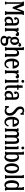

<svg xmlns="http://www.w3.org/2000/svg" viewBox="2976 -3706 888 6879"><g transform="rotate(90 3419.5 -266.0)"><path d="M377.9 -680.2H515.1V-627.9H493.2V-51.8H515.1V0H380.9V-51.8H402.8V-594.2L283.2 -276.9H232.9L115.2 -590.8V-51.8H137.2V0H38.1V-51.8H60.1V-627.9H37.1V-680.2H179.2L278.8 -418Z M893.6 -341.8V-49.8H913.6V0H807.6V-48.8Q793.5 -16.1 767.3 -1.5Q741.2 13.2 698.7 13.2Q645 13.2 610.4 -21.2Q575.7 -55.7 575.7 -123Q575.7 -292 784.7 -292H807.6V-340.8Q807.6 -365.7 804.4 -384Q801.3 -402.3 793.2 -418.7Q785.2 -435.1 768.6 -443.6Q752 -452.1 727.5 -452.1Q679.7 -452.1 655.8 -417Q671.4 -413.6 680.4 -402.1Q689.5 -390.6 689.5 -375Q689.5 -355 677 -342Q664.6 -329.1 644.5 -329.1Q623 -329.1 609.9 -344Q596.7 -358.9 596.7 -388.2Q596.7 -405.8 604.2 -425Q611.8 -444.3 627.7 -463.4Q643.6 -482.4 673.6 -494.6Q703.6 -506.8 742.7 -506.8Q773.9 -506.8 798.6 -499.8Q823.2 -492.7 838.6 -482.7Q854 -472.7 865.2 -456.3Q876.5 -439.9 881.8 -426.8Q887.2 -413.6 890.1 -394.5Q893.1 -375.5 893.3 -366Q893.6 -356.4 893.6 -341.8ZM729.5 -42Q758.8 -42 781.5 -60.5Q804.2 -79.1 807.6 -109.9V-244.1H784.7Q723.1 -244.1 692.4 -211.9Q661.6 -179.7 661.6 -127.9Q661.6 -84 680.7 -63Q699.7 -42 729.5 -42Z M1201.2 -504.9Q1241.7 -504.9 1258.5 -486.1Q1275.4 -467.3 1275.4 -441.9Q1275.4 -414.6 1261 -399.2Q1246.6 -383.8 1222.2 -383.8Q1199.2 -383.8 1185.8 -397Q1172.4 -410.2 1172.4 -428.2V-435.1Q1132.8 -431.2 1109.1 -396Q1085.4 -360.8 1085.4 -287.1V-49.8H1105.5V0H978.5V-49.8H998.5V-437H978.5V-486.8H1085.4V-416Q1113.3 -504.9 1201.2 -504.9Z M1559.1 -522Q1540.5 -507.3 1532.2 -476.1Q1591.3 -432.1 1591.3 -347.2Q1591.3 -276.4 1548.3 -232.7Q1505.4 -189 1443.4 -189Q1399.4 -189 1365.2 -210.9Q1353.5 -194.8 1353.5 -171.9Q1353.5 -117.2 1423.3 -117.2H1478.5Q1543 -117.2 1582.5 -84.5Q1622.1 -51.8 1622.1 7.8Q1622.1 76.2 1570.6 117.2Q1519 158.2 1434.1 158.2Q1358.4 158.2 1310.8 124.5Q1263.2 90.8 1263.2 32.2Q1263.2 -31.7 1313.5 -66.9Q1281.2 -99.1 1281.2 -149.9Q1281.2 -209.5 1333.5 -240.2Q1297.4 -280.8 1297.4 -347.2Q1297.4 -418.5 1339.1 -461.7Q1380.9 -504.9 1443.4 -504.9Q1470.2 -504.9 1498.5 -495.1Q1528.8 -580.1 1592.3 -580.1Q1623.5 -580.1 1636 -564.2Q1648.4 -548.3 1648.4 -530.8Q1648.4 -508.8 1636.2 -495.4Q1624 -481.9 1604.5 -481.9Q1586.4 -481.9 1573.5 -493.4Q1560.5 -504.9 1559.1 -522ZM1443.4 -241.2Q1469.7 -241.2 1488 -269.8Q1506.3 -298.3 1506.3 -347.2Q1506.3 -396 1488 -424.6Q1469.7 -453.1 1443.4 -453.1Q1418.5 -453.1 1400.4 -424.6Q1382.3 -396 1382.3 -347.2Q1382.3 -298.3 1400.4 -269.8Q1418.5 -241.2 1443.4 -241.2ZM1473.1 -34.2H1406.2Q1380.4 -34.2 1354.5 -43Q1344.2 -15.6 1344.2 16.1Q1344.2 106 1438.5 106Q1486.3 106 1511.7 85.4Q1537.1 64.9 1537.1 24.9Q1537.1 -34.2 1473.1 -34.2Z M2004.4 -341.8V-49.8H2024.4V0H1897.5V-49.8H1917.5V-321.8Q1917.5 -339.8 1917.2 -349.1Q1917 -358.4 1915.3 -374.5Q1913.6 -390.6 1909.4 -399.4Q1905.3 -408.2 1898.7 -417.7Q1892.1 -427.2 1880.6 -431.6Q1869.1 -436 1853.5 -436Q1774.4 -436 1774.4 -306.2V-49.8H1794.4V0H1667.5V-49.8H1687.5V-629.9H1667.5V-680.2H1774.4V-438Q1789.1 -472.7 1815.2 -489.7Q1841.3 -506.8 1883.3 -506.8Q1912.1 -506.8 1933.8 -497.8Q1955.6 -488.8 1968.8 -474.1Q1981.9 -459.5 1990.2 -437.7Q1998.5 -416 2001.5 -393.1Q2004.4 -370.1 2004.4 -341.8Z M2278.3 -37.1Q2354.5 -37.1 2386.2 -134.8L2430.2 -119.1Q2388.2 18.1 2268.1 18.1Q2178.7 18.1 2128.9 -51.5Q2079.1 -121.1 2079.1 -244.1Q2079.1 -363.8 2128.4 -434.8Q2177.7 -505.9 2260.3 -505.9Q2335.9 -505.9 2384.3 -444.3Q2432.6 -382.8 2439 -274.9H2175.3Q2174.3 -265.1 2174.3 -243.2Q2174.3 -144 2200.7 -90.6Q2227.1 -37.1 2278.3 -37.1ZM2260.3 -451.2Q2230.5 -451.2 2209.5 -417.5Q2188.5 -383.8 2179.2 -323.2H2336.4Q2330.1 -383.3 2309.1 -417.2Q2288.1 -451.2 2260.3 -451.2Z M2713.9 -504.9Q2754.4 -504.9 2771.2 -486.1Q2788.1 -467.3 2788.1 -441.9Q2788.1 -414.6 2773.7 -399.2Q2759.3 -383.8 2734.9 -383.8Q2711.9 -383.8 2698.5 -397Q2685.1 -410.2 2685.1 -428.2V-435.1Q2645.5 -431.2 2621.8 -396Q2598.1 -360.8 2598.1 -287.1V-49.8H2618.2V0H2491.2V-49.8H2511.2V-437H2491.2V-486.8H2598.1V-416Q2626 -504.9 2713.9 -504.9Z M2893.1 -689.9Q2914.1 -689.9 2929.4 -675.5Q2944.8 -661.1 2944.8 -639.2Q2944.8 -617.2 2929.2 -602.5Q2913.6 -587.9 2893.1 -587.9Q2872.6 -587.9 2857.2 -602.5Q2841.8 -617.2 2841.8 -639.2Q2841.8 -661.1 2857.2 -675.5Q2872.6 -689.9 2893.1 -689.9ZM2957 0H2830.1V-49.8H2850.1V-437H2830.1V-486.8H2937V-49.8H2957Z M3194.8 -486.8V-437H3124.5V-159.2Q3124.5 -146.5 3124.8 -139.2Q3125 -131.8 3126.2 -119.1Q3127.4 -106.4 3130.1 -99.1Q3132.8 -91.8 3137.9 -82.3Q3143.1 -72.8 3150.4 -67.6Q3157.7 -62.5 3168.9 -58.8Q3180.2 -55.2 3194.8 -55.2V0Q3113.3 0 3075.9 -38.6Q3038.6 -77.1 3038.6 -165V-437H3018.6V-486.8H3038.6V-633.8H3124.5V-486.8Z M3552.2 -341.8V-49.8H3572.3V0H3466.3V-48.8Q3452.1 -16.1 3426 -1.5Q3399.9 13.2 3357.4 13.2Q3303.7 13.2 3269 -21.2Q3234.4 -55.7 3234.4 -123Q3234.4 -292 3443.4 -292H3466.3V-340.8Q3466.3 -365.7 3463.1 -384Q3460 -402.3 3451.9 -418.7Q3443.8 -435.1 3427.2 -443.6Q3410.6 -452.1 3386.2 -452.1Q3338.4 -452.1 3314.5 -417Q3330.1 -413.6 3339.1 -402.1Q3348.1 -390.6 3348.1 -375Q3348.1 -355 3335.7 -342Q3323.2 -329.1 3303.2 -329.1Q3281.7 -329.1 3268.6 -344Q3255.4 -358.9 3255.4 -388.2Q3255.4 -405.8 3262.9 -425Q3270.5 -444.3 3286.4 -463.4Q3302.2 -482.4 3332.3 -494.6Q3362.3 -506.8 3401.4 -506.8Q3432.6 -506.8 3457.3 -499.8Q3481.9 -492.7 3497.3 -482.7Q3512.7 -472.7 3523.9 -456.3Q3535.2 -439.9 3540.5 -426.8Q3545.9 -413.6 3548.8 -394.5Q3551.8 -375.5 3552 -366Q3552.2 -356.4 3552.2 -341.8ZM3388.2 -42Q3417.5 -42 3440.2 -60.5Q3462.9 -79.1 3466.3 -109.9V-244.1H3443.4Q3381.8 -244.1 3351.1 -211.9Q3320.3 -179.7 3320.3 -127.9Q3320.3 -84 3339.4 -63Q3358.4 -42 3388.2 -42Z M3981.9 -413.1Q4007.8 -393.6 4023.2 -380.6Q4038.6 -367.7 4060.3 -344Q4082 -320.3 4094.2 -298.1Q4106.4 -275.9 4115.5 -242.9Q4124.5 -210 4124.5 -172.9Q4124.5 -84.5 4077.6 -37.4Q4030.8 9.8 3949.7 9.8Q3870.1 9.8 3833.5 -37.1V0H3778.8V-140.1H3833.5Q3833.5 -100.1 3858.6 -74Q3883.8 -47.9 3934.6 -47.9Q4033.7 -47.9 4033.7 -161.1Q4033.7 -180.7 4029.8 -199Q4025.9 -217.3 4021 -231Q4016.1 -244.6 4005.1 -260Q3994.1 -275.4 3987.3 -284.4Q3980.5 -293.5 3964.4 -307.9Q3948.2 -322.3 3941.2 -328.1Q3934.1 -334 3915.5 -349.1Q3886.2 -372.6 3869.9 -387.7Q3853.5 -402.8 3833.5 -428Q3813.5 -453.1 3804.2 -482.2Q3794.9 -511.2 3794.9 -546.9Q3794.9 -617.7 3835.7 -653.8Q3876.5 -689.9 3943.8 -689.9Q4010.7 -689.9 4035.6 -649.9V-680.2H4090.8V-556.2H4035.6Q4035.6 -586.9 4012.5 -609.4Q3989.3 -631.8 3951.7 -631.8Q3919.9 -631.8 3900.9 -612.8Q3881.8 -593.8 3881.8 -556.2Q3881.8 -537.6 3887.7 -520.3Q3893.6 -502.9 3901.4 -490.2Q3909.2 -477.5 3924.1 -462.4Q3939 -447.3 3950.4 -437.7Q3961.9 -428.2 3981.9 -413.1Z M4362.8 -37.1Q4439 -37.1 4470.7 -134.8L4514.6 -119.1Q4472.7 18.1 4352.5 18.1Q4263.2 18.1 4213.4 -51.5Q4163.6 -121.1 4163.6 -244.1Q4163.6 -363.8 4212.9 -434.8Q4262.2 -505.9 4344.7 -505.9Q4420.4 -505.9 4468.8 -444.3Q4517.1 -382.8 4523.4 -274.9H4259.8Q4258.8 -265.1 4258.8 -243.2Q4258.8 -144 4285.2 -90.6Q4311.5 -37.1 4362.8 -37.1ZM4344.7 -451.2Q4314.9 -451.2 4293.9 -417.5Q4272.9 -383.8 4263.7 -323.2H4420.9Q4414.6 -383.3 4393.6 -417.2Q4372.6 -451.2 4344.7 -451.2Z M5133.3 -341.8V-49.8H5153.3V0H5027.3V-49.8H5047.4V-321.8Q5047.4 -337.4 5046.9 -348.4Q5046.4 -359.4 5044.4 -374Q5042.5 -388.7 5038.3 -398.4Q5034.2 -408.2 5027.6 -417.5Q5021 -426.8 5010 -431.4Q4999 -436 4984.4 -436Q4907.7 -436 4907.7 -306.2V-49.8H4927.7V0H4801.3V-49.8H4821.3V-321.8Q4821.3 -337.4 4821 -344.7Q4820.8 -352.1 4819.8 -366.7Q4818.8 -381.3 4816.7 -388.9Q4814.5 -396.5 4810.3 -407Q4806.2 -417.5 4799.8 -422.9Q4793.5 -428.2 4783.9 -432.1Q4774.4 -436 4761.7 -436Q4682.6 -436 4682.6 -306.2V-49.8H4702.6V0H4575.7V-49.8H4595.7V-437H4575.7V-486.8H4682.6V-439Q4711.4 -506.8 4791.5 -506.8Q4876.5 -506.8 4899.4 -423.8Q4930.2 -506.8 5014.6 -506.8Q5049.3 -506.8 5073.5 -493.9Q5097.7 -481 5110.4 -456.8Q5123 -432.6 5128.2 -405Q5133.3 -377.4 5133.3 -341.8Z M5281.2 -689.9Q5302.2 -689.9 5317.6 -675.5Q5333 -661.1 5333 -639.2Q5333 -617.2 5317.4 -602.5Q5301.8 -587.9 5281.2 -587.9Q5260.7 -587.9 5245.4 -602.5Q5230 -617.2 5230 -639.2Q5230 -661.1 5245.4 -675.5Q5260.7 -689.9 5281.2 -689.9ZM5345.2 0H5218.3V-49.8H5238.3V-437H5218.3V-486.8H5325.2V-49.8H5345.2Z M5612.8 19Q5537.1 19 5520 -45.9V0H5413.1V-49.8H5433.1V-629.9H5413.1V-680.2H5520V-445.8Q5540 -505.9 5614.7 -505.9Q5690.9 -505.9 5735.8 -433.8Q5780.8 -361.8 5780.8 -244.1Q5780.8 -126 5735.4 -53.5Q5689.9 19 5612.8 19ZM5591.8 -36.1Q5636.2 -36.1 5659.7 -91.3Q5683.1 -146.5 5683.1 -244.1Q5683.1 -341.3 5658.9 -396.2Q5634.8 -451.2 5588.9 -451.2Q5557.6 -451.2 5537.8 -426.8Q5518.1 -402.3 5518.1 -344.2V-147Q5518.1 -90.3 5539.1 -63.2Q5560.1 -36.1 5591.8 -36.1Z M6011.7 18.1Q5928.7 18.1 5879.6 -52.2Q5830.6 -122.6 5830.6 -244.1Q5830.6 -365.7 5879.6 -435.8Q5928.7 -505.9 6011.7 -505.9Q6095.2 -505.9 6144 -435.8Q6192.9 -365.7 6192.9 -244.1Q6192.9 -122.1 6144 -52Q6095.2 18.1 6011.7 18.1ZM6011.7 -37.1Q6049.8 -37.1 6072.8 -91.8Q6095.7 -146.5 6095.7 -244.1Q6095.7 -341.8 6072.8 -396.5Q6049.8 -451.2 6011.7 -451.2Q5974.1 -451.2 5950.9 -396.5Q5927.7 -341.8 5927.7 -244.1Q5927.7 -146.5 5950.9 -91.8Q5974.1 -37.1 6011.7 -37.1Z M6378.4 0H6251.5V-49.8H6271.5V-629.9H6251.5V-680.2H6358.4V-49.8H6378.4Z M6604 19Q6527.3 19 6482.2 -53.5Q6437 -126 6437 -244.1Q6437 -361.8 6481.4 -433.8Q6525.9 -505.9 6603 -505.9Q6676.8 -505.9 6698.2 -445.8V-629.9H6678.2V-680.2H6784.2V-49.8H6804.2V0H6698.2V-45.9Q6681.2 19 6604 19ZM6626 -36.1Q6657.2 -36.1 6678.7 -63.2Q6700.2 -90.3 6700.2 -147V-344.2Q6700.2 -451.2 6627.9 -451.2Q6582 -451.2 6558.1 -396.2Q6534.2 -341.3 6534.2 -244.1Q6534.2 -146.5 6557.9 -91.3Q6581.5 -36.1 6626 -36.1Z"/></g></svg>

Font: Margherita Semibold
Style: Regular
Weight: 600
Designer: James Puckett
Foundry: Dunwich Type Founders
Version: Version 1.008;hotconv 1.0.109;makeotfexe 2.5.65596